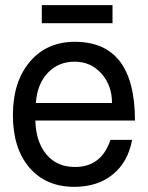

<svg xmlns="http://www.w3.org/2000/svg" viewBox="-20 -701 573 744"><path d="M503 -234H117Q119 -152 159.5 -103Q200 -54 271 -54Q373 -54 408 -159H492Q476 -73 417 -25Q358 23 268 23Q158 23 94 -51.5Q30 -126 30 -255Q30 -384 95.5 -461.5Q161 -539 270 -539Q503 -539 503 -234ZM119 -302H414Q414 -370 373 -416Q332 -462 269 -462Q206 -462 165 -418.5Q124 -375 119 -302ZM416 -681V-611H142V-681Z"/></svg>

Font: ColatingCofangSans
Style: Regular
Weight: 400
Foundry: GNU
Version: Version 412.227;June 27, 2022;FontCreator 11.0.0.2412 32-bit